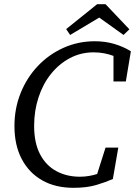

<svg xmlns="http://www.w3.org/2000/svg" viewBox="-20 -882 647 917"><path d="M331 15Q244 15 181 -21Q118 -57 83.5 -123Q49 -189 49 -280Q49 -364 78.5 -437.5Q108 -511 160.5 -566.5Q213 -622 283 -653.5Q353 -685 433 -685Q483 -685 526.5 -672Q570 -659 605 -637L581 -493H522V-615Q501 -623 477 -627.5Q453 -632 427 -632Q366 -632 314 -604.5Q262 -577 223.5 -529Q185 -481 164 -417Q143 -353 143 -281Q143 -199 171.5 -145Q200 -91 249.5 -64.5Q299 -38 361 -38Q384 -38 404.5 -41.5Q425 -45 444 -51L484 -177H545L519 -27Q485 -12 440 1.5Q395 15 331 15ZM484 -862 598 -742 570 -715 454 -798 315 -715 296 -743 444 -862Z"/></svg>

Font: Source Serif 4 SmText
Style: Italic
Weight: 400
Italic angle: -12°
Designer: Frank Grießhammer
Foundry: Adobe
Version: Version 4.005;hotconv 1.1.0;makeotfexe 2.6.0